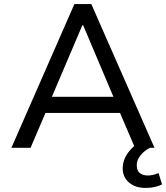

<svg xmlns="http://www.w3.org/2000/svg" viewBox="-20 -725 815 942"><path d="M36 0 345 -705H428L738 0H642L556 -201L601 -171H172L216 -201L130 0ZM384 -601 226 -230 201 -250H572L545 -230L388 -601ZM694 197Q644 197 613 170.5Q582 144 582 101Q582 60 609.5 22.5Q637 -15 682 -37L716 0Q701 7 686 20Q671 33 661 49.5Q651 66 651 86Q651 113 666.5 124.5Q682 136 705 136Q718 136 731 133Q744 130 758 124L775 180Q759 188 739 192.5Q719 197 694 197Z"/></svg>

Font: Nunito Sans 7pt
Style: Regular
Weight: 400
Designer: Vernon Adams
Foundry: Vernon Adams
Version: Version 3.101;gftools[0.9.27]